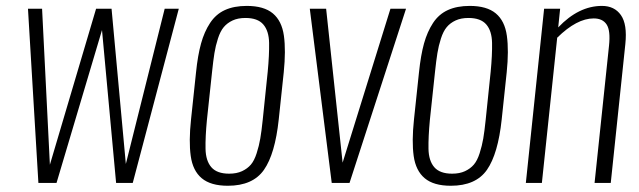

<svg xmlns="http://www.w3.org/2000/svg" viewBox="-20 -607 2120 637"><path d="M107.4 0 72.8 -578.1H119.6L145.5 -60.5L298.8 -578.1H350.1L397.5 -63L526.4 -578.1H573.2L420.4 0H365.2L318.4 -507.3L167.5 0Z M735.8 9.3Q679.2 9.3 649.4 -15.6Q619.6 -40.5 612.8 -89.4Q606 -138.2 613.8 -210.9L630.4 -367.2Q636.2 -423.8 647 -462.6Q657.7 -501.5 677 -530.8Q696.3 -560.1 726.3 -573.7Q756.3 -587.4 798.8 -587.4Q855.5 -587.4 885.3 -562.5Q915 -537.6 921.9 -488.5Q928.7 -439.5 921.4 -367.2L904.8 -210.9Q892.6 -96.2 855.7 -43.5Q818.8 9.3 735.8 9.3ZM740.2 -30.8Q765.1 -30.8 783 -39.1Q800.8 -47.4 812.3 -60.8Q823.7 -74.2 831.5 -98.6Q839.4 -123 843.5 -147.2Q847.7 -171.4 851.6 -209L868.2 -369.1Q873.5 -424.8 872.8 -464.6Q872.1 -504.4 853.5 -525.9Q835 -547.4 794.4 -547.4Q769.5 -547.4 751.7 -539.1Q733.9 -530.8 722.4 -517.1Q710.9 -503.4 703.1 -479.2Q695.3 -455.1 691.4 -430.7Q687.5 -406.2 683.6 -369.1L666.5 -209Q661.1 -152.8 661.9 -113.3Q662.6 -73.7 681.2 -52.2Q699.7 -30.8 740.2 -30.8Z M1080.6 0 1007.8 -578.1H1062L1116.7 -67.4L1275.4 -578.1H1327.1L1139.6 0Z M1475.6 9.3Q1418.9 9.3 1389.2 -15.6Q1359.4 -40.5 1352.5 -89.4Q1345.7 -138.2 1353.5 -210.9L1370.1 -367.2Q1376 -423.8 1386.7 -462.6Q1397.5 -501.5 1416.7 -530.8Q1436 -560.1 1466.1 -573.7Q1496.1 -587.4 1538.6 -587.4Q1595.2 -587.4 1625 -562.5Q1654.8 -537.6 1661.6 -488.5Q1668.5 -439.5 1661.1 -367.2L1644.5 -210.9Q1632.3 -96.2 1595.5 -43.5Q1558.6 9.3 1475.6 9.3ZM1480 -30.8Q1504.9 -30.8 1522.7 -39.1Q1540.5 -47.4 1552 -60.8Q1563.5 -74.2 1571.3 -98.6Q1579.1 -123 1583.3 -147.2Q1587.4 -171.4 1591.3 -209L1607.9 -369.1Q1613.3 -424.8 1612.5 -464.6Q1611.8 -504.4 1593.3 -525.9Q1574.7 -547.4 1534.2 -547.4Q1509.3 -547.4 1491.5 -539.1Q1473.6 -530.8 1462.2 -517.1Q1450.7 -503.4 1442.9 -479.2Q1435.1 -455.1 1431.2 -430.7Q1427.2 -406.2 1423.3 -369.1L1406.2 -209Q1400.9 -152.8 1401.6 -113.3Q1402.3 -73.7 1420.9 -52.2Q1439.5 -30.8 1480 -30.8Z M1724.6 0 1785.2 -578.1H1838.4L1832 -516.1Q1899.9 -587.4 1977.1 -587.4Q2018.6 -587.4 2040 -556.9Q2061.5 -526.4 2054.7 -460.9L2006.3 0H1952.6L2000.5 -455.1Q2005.9 -505.4 1992.7 -525.6Q1979.5 -545.9 1949.7 -545.9Q1893.6 -545.9 1828.6 -481.9L1777.8 0Z"/></svg>

Font: Oswald
Style: Extra-Light
Weight: 200
Designer: Vernon Adams
Foundry: Vernon Adams
Version: 3.0; ttfautohint (v0.94.23-7a4d-dirty) -l 8 -r 50 -G 200 -x 